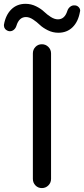

<svg xmlns="http://www.w3.org/2000/svg" viewBox="-66 -959 429 979"><path d="M101.6 -46.9V-686.5Q101.6 -706.1 114.7 -719.7Q127.9 -733.4 147.5 -733.4Q167 -733.4 180.7 -719.7Q194.3 -706.1 194.3 -686.5V-46.9Q194.3 -27.3 180.7 -13.7Q167 0 147.5 0Q127.9 0 114.7 -13.7Q101.6 -27.3 101.6 -46.9ZM231.4 -792Q203.1 -792 177.7 -804.7Q152.3 -817.4 137.2 -832Q122.1 -846.7 103 -859.4Q84 -872.1 66.4 -872.1Q31.2 -872.1 17.6 -827.1Q13.7 -814.5 3.9 -806.6Q-5.9 -798.8 -18.6 -799.8Q-31.2 -801.8 -40 -811.5Q-45.9 -819.3 -45.9 -828.1Q-45.9 -831.1 -45.9 -833Q-37.1 -882.8 -8.3 -911.1Q20.5 -939.5 64.5 -939.5Q92.8 -939.5 118.2 -926.8Q143.6 -914.1 158.7 -899.4Q173.8 -884.8 192.9 -872.6Q211.9 -860.4 229.5 -860.4Q263.7 -860.4 277.3 -903.3Q281.2 -916 291.5 -924.3Q301.8 -932.6 314.5 -931.6Q327.1 -931.6 335.9 -921.9Q342.8 -914.1 342.8 -904.3Q342.8 -901.4 341.8 -899.4Q333 -848.6 304.2 -820.3Q275.4 -792 231.4 -792Z"/></svg>

Font: Gen Jyuu Gothic Regular
Style: Regular
Weight: 400
Designer: [Source Han Sans]
Ryoko NISHIZUKA  (kana & ideographs); Paul D. Hunt (Latin, Greek & Cyrillic); Wenlong ZHANG  (bopomofo
Version: Version 1.002.20150607